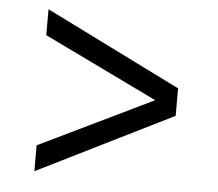

<svg xmlns="http://www.w3.org/2000/svg" viewBox="-43 -588 705 620"><g transform="rotate(5 309.0 -277.5)"><path d="M495 -260 90 -456V-540L529 -322V-233L90 -15V-99L495 -295Z"/></g></svg>

Font: TikTok Sans 24pt
Style: Regular
Weight: 400
Version: Version 4.000